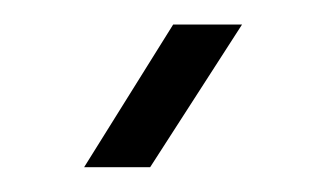

<svg xmlns="http://www.w3.org/2000/svg" viewBox="-20 -775 263 155"><path d="M47.9 -640 119.8 -755.2H175.4L101.2 -640Z"/></svg>

Font: Big Shoulders Stencil Thin
Style: Regular
Weight: 100
Designer: Patric King
Foundry: XO Type Co
Version: Version 2.001